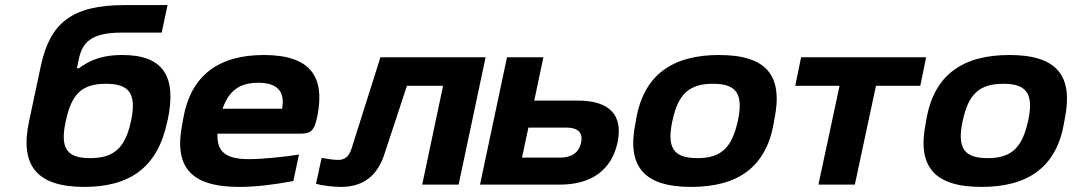

<svg xmlns="http://www.w3.org/2000/svg" viewBox="-20 -725 4210 754"><path d="M636 -244 639 -256C675 -428 618 -509 461 -509C371 -509 326 -483 290 -457H282L290 -495C305 -564 345 -597 460 -597H615L638 -705H469C262 -705 177 -634 141 -469L94 -248C57 -73 126 9 311 9C488 9 598 -66 636 -244ZM238 -248 239 -252C261 -354 300 -396 396 -396C487 -396 517 -358 495 -252L494 -248C472 -145 428 -104 334 -104C243 -104 215 -142 238 -248Z M1227 -273C1256 -424 1199 -509 1016 -509C841 -509 728 -431 699 -256L697 -244C661 -71 726 9 920 9C981 9 1052 1 1132 -14L1154 -118C1106 -110 1012 -100 958 -100C869 -100 831 -127 834 -200H1157C1200 -200 1215 -209 1227 -273ZM854 -298C879 -369 921 -400 994 -400C1073 -400 1099 -363 1088 -298Z M1490 -121 1578 -388H1720L1638 0H1781L1887 -500H1474L1362 -146C1351 -109 1334 -97 1307 -97C1292 -97 1263 -101 1243 -105L1221 -3C1248 4 1288 9 1319 9C1408 9 1463 -36 1490 -121Z M1865 0H2179C2303 0 2382 -58 2405 -165C2428 -273 2374 -330 2249 -330H2078L2114 -500H1971ZM2030 -106 2055 -224H2204C2250 -224 2270 -204 2262 -165C2254 -126 2225 -106 2179 -106Z M2478 -256 2476 -244C2440 -71 2509 9 2694 9C2876 9 2989 -67 3019 -244L3021 -256C3056 -426 2993 -509 2804 -509C2623 -509 2508 -433 2478 -256ZM2620 -248 2621 -252C2643 -354 2685 -396 2780 -396C2871 -396 2900 -358 2878 -252L2877 -248C2854 -146 2813 -104 2719 -104C2627 -104 2598 -142 2620 -248Z M3194 0H3337L3420 -388H3594L3617 -500H3126L3103 -388H3277Z M3618 -256 3616 -244C3580 -71 3649 9 3834 9C4016 9 4129 -67 4159 -244L4161 -256C4196 -426 4133 -509 3944 -509C3763 -509 3648 -433 3618 -256ZM3760 -248 3761 -252C3783 -354 3825 -396 3920 -396C4011 -396 4040 -358 4018 -252L4017 -248C3994 -146 3953 -104 3859 -104C3767 -104 3738 -142 3760 -248Z"/></svg>

Font: LT Wave Bold
Style: Italic
Weight: 700
Designer: Daniel Lyons
Version: Version 2.5 (Glyphs App)